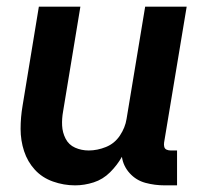

<svg xmlns="http://www.w3.org/2000/svg" viewBox="-20 -550 616 578"><path d="M206 8Q234 8 262 -1Q290 -10 311.5 -31.5Q333 -53 347 -78Q351 -50 370.5 -28.5Q390 -7 418 0.5Q446 8 476 8H513V-97H494Q487 -97 481.5 -99.5Q476 -102 474.5 -108Q473 -114 474 -121L542 -530H417L361 -192Q357 -166 341 -142Q325 -118 299 -107.5Q273 -97 247 -97Q225 -97 206 -105.5Q187 -114 177.5 -132.5Q168 -151 167 -172Q166 -193 170 -215L222 -530H97L48 -232Q42 -197 42 -162Q42 -127 52.5 -95Q63 -63 85 -39Q107 -15 139.5 -3.5Q172 8 206 8Z"/></svg>

Font: Iosevka Sparkle
Style: Bold Italic
Weight: 700
Italic angle: -9°
Designer: Belleve Invis
Foundry: Belleve Invis
Version: Version 4.5.0; ttfautohint (v1.8.3)